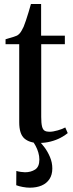

<svg xmlns="http://www.w3.org/2000/svg" viewBox="-20 -686 354 934"><path d="M169 9.5Q123.5 9.5 98.5 -12.5Q73.5 -34.5 73.5 -91.5V-471H7V-495Q14.5 -497.5 25.2 -500.5Q36 -503.5 46.5 -506.8Q57 -510 63 -513Q70.5 -517.5 76 -523.8Q81.5 -530 86 -538.5Q90.5 -547 95 -556Q99.5 -567 106 -586Q112.5 -605 119 -626.8Q125.5 -648.5 130.5 -666.5H180V-512.5H295.5V-471H180.5V-117.5Q180.5 -86.5 184.5 -70.8Q188.5 -55 197.5 -50Q206.5 -45 220.5 -45Q237.5 -45 261 -51.8Q284.5 -58.5 297.5 -66L309.5 -38.5Q296 -27 274.8 -15.8Q253.5 -4.5 226.5 2.5Q199.5 9.5 169 9.5ZM124.5 227Q109.5 227 90.5 223.5Q71.5 220 59 215L59.5 145.5Q69 148.5 81.2 150.2Q93.5 152 101.5 152Q130 152 150.8 138.8Q171.5 125.5 171.5 90Q171.5 73.5 166.5 56.2Q161.5 39 153.5 24Q145.5 9 137 -1L155.5 -6L168.5 -1Q181 10 196.5 30.8Q212 51.5 223.2 78Q234.5 104.5 234.5 133.5Q234.5 164 220.8 185Q207 206 182.5 216.5Q158 227 124.5 227Z"/></svg>

Font: Merriweather 120pt Medium
Style: Regular
Weight: 500
Version: Version 2.100